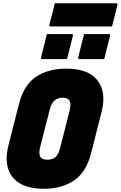

<svg xmlns="http://www.w3.org/2000/svg" viewBox="-20 -1143 744 1183"><path d="M387 -720Q525 -720 580.5 -648Q636 -576 607 -458L542 -202Q513 -84 437.5 -32Q362 20 250 20Q158 20 102.5 -13Q47 -46 29.5 -105.5Q12 -165 31 -243L96 -499Q125 -617 200 -668.5Q275 -720 387 -720ZM227 -235Q216 -189 233 -171Q245 -159 273 -159Q305 -159 323 -176.5Q341 -194 350 -230L410 -465Q421 -510 403 -529Q391 -541 365 -541Q305 -541 287 -470ZM269 -933H421Q432 -933 429 -922L393 -779H241Q230 -779 233 -790ZM498 -933H650Q661 -933 658 -922L622 -779H470Q459 -779 462 -790ZM318 -1123H695Q706 -1123 703 -1112Q695 -1078 687 -1046Q679 -1014 670 -980H293Q282 -980 284 -991Q293 -1025 301.5 -1057Q310 -1089 318 -1123Z"/></svg>

Font: Recursive Mn Lnr St Blk
Style: Italic
Weight: 900
Italic angle: -15°
Monospace: yes
Version: Version 1.079;hotconv 1.0.112;makeotfexe 2.5.65598; ttfautoh